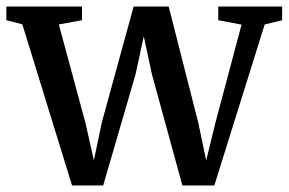

<svg xmlns="http://www.w3.org/2000/svg" viewBox="-26 -563 886 589"><path d="M-6.5 -501V-543H225.5V-501L154.5 -488L236.5 -184.5L262 -71L286.5 -188L384 -543H491.5L582.5 -185.5L606.5 -70.5L635 -187L715 -487.5L643.5 -501V-543H839.5V-501L786 -488L631.5 6H533.5L440 -335.5L415 -451.5L390 -335.5L290.5 6H195L42.5 -488.5Z"/></svg>

Font: Merriweather 48pt Medium
Style: Regular
Weight: 500
Version: Version 2.100